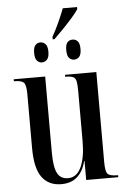

<svg xmlns="http://www.w3.org/2000/svg" viewBox="-59 -913 638 965"><g transform="rotate(-5 260.0 -430.0)"><path d="M231 -732Q249 -763 267 -803Q285 -843 295 -870H367V-859Q356 -842 334 -817Q312 -792 286.5 -765.5Q261 -739 240 -719H231ZM167 -608Q153 -608 142.5 -619.5Q132 -631 132 -659Q132 -687 142.5 -698Q153 -709 167 -709Q182 -709 193 -698Q204 -687 204 -659Q204 -631 193 -619.5Q182 -608 167 -608ZM330 -608Q314 -608 304 -619.5Q294 -631 294 -659Q294 -687 304 -698Q314 -709 330 -709Q345 -709 355.5 -698Q366 -687 366 -659Q366 -631 355.5 -619.5Q345 -608 330 -608ZM211 10Q148 10 114 -35.5Q80 -81 80 -184V-454Q80 -500 69 -513Q58 -526 21 -526H18V-536H177V-152Q177 -79 193.5 -48Q210 -17 247 -17Q291 -17 313.5 -65Q336 -113 336 -196V-449Q336 -482 332.5 -498.5Q329 -515 316.5 -520.5Q304 -526 279 -526H277V-536H435V-82Q435 -35 446 -22.5Q457 -10 496 -10H499V0H337V-96H335Q323 -46 292.5 -18Q262 10 211 10Z"/></g></svg>

Font: Noto Serif Display ExtraCondensed Medium
Style: Regular
Weight: 500
Width: 2
Designer: Monotype Design Team
Foundry: Monotype Imaging Inc.
Version: Version 2.009